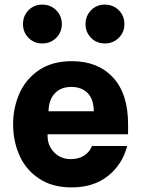

<svg xmlns="http://www.w3.org/2000/svg" viewBox="-20 -806 614 835"><path d="M37 -265Q37 -337 64.5 -399.5Q92 -462 149.5 -501Q207 -540 293 -540Q405 -540 471 -469.5Q537 -399 537 -265V-222H187V-214Q187 -173 215.5 -143.5Q244 -114 288 -114Q322 -114 346 -129.5Q370 -145 380 -171H533Q513 -92 450.5 -41.5Q388 9 291 9Q207 9 149.5 -29.5Q92 -68 64.5 -130.5Q37 -193 37 -265ZM388 -322Q387 -376 360.5 -402Q334 -428 290 -428Q245 -428 218.5 -400Q192 -372 191 -322ZM352 -701Q352 -737 376 -761.5Q400 -786 436 -786Q472 -786 496.5 -761.5Q521 -737 521 -701Q521 -666 496.5 -641.5Q472 -617 436 -617Q400 -617 376 -641.5Q352 -666 352 -701ZM80 -701Q80 -737 104 -761.5Q128 -786 164 -786Q200 -786 224.5 -761.5Q249 -737 249 -701Q249 -666 224.5 -641.5Q200 -617 164 -617Q128 -617 104 -641.5Q80 -666 80 -701Z"/></svg>

Font: Be Vietnam ExtraBold
Style: Regular
Weight: 800
Designer: Gabriel Lam
Foundry: TypeRant
Version: Version 4.000